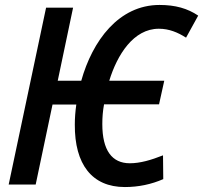

<svg xmlns="http://www.w3.org/2000/svg" viewBox="-20 -745 820 775"><path d="M484 10C539 10 591 -1 639 -22L638 -118C590 -99 546 -86 504 -86C432 -86 393 -138 393 -244C393 -271 395 -297 400 -324H622L643 -419H421C453 -524 519 -629 621 -629C663 -629 698 -614 731 -593L780 -682C737 -711 688 -725 624 -725C459 -725 353 -580 308 -419H213L275 -714H166L15 0H124L192 -323H288C284 -295 282 -268 282 -242C281 -82 351 10 484 10Z"/></svg>

Font: Noto Sans Display SemiCondensed Medium
Style: Italic
Weight: 500
Width: 4
Italic angle: -12°
Designer: Monotype Design Team
Foundry: Monotype Imaging Inc.
Version: Version 1.900